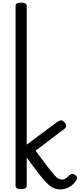

<svg xmlns="http://www.w3.org/2000/svg" viewBox="-20 -1443 614 1480"><path d="M143 15Q121 15 110.5 8.5Q100 2 100 -11V-1397Q100 -1410 110.5 -1416.5Q121 -1423 143 -1423Q164 -1423 175 -1416.5Q186 -1410 186 -1397V-328L421 -503Q436 -514 449.5 -515.5Q463 -517 478 -499Q488 -488 490 -474.5Q492 -461 474 -448L254 -281Q312 -203 346.5 -158.5Q381 -114 400 -92.5Q419 -71 431.5 -65Q444 -59 458 -59Q469 -59 477.5 -62.5Q486 -66 495 -73Q504 -80 514 -91Q525 -102 534 -103Q543 -104 556 -96Q573 -87 573.5 -74Q574 -61 566 -50Q546 -22 524 -7.5Q502 7 481.5 12Q461 17 445 17Q417 17 393 6.5Q369 -4 342 -31Q315 -58 277.5 -106Q240 -154 186 -229V-11Q186 2 175 8.5Q164 15 143 15Z"/></svg>

Font: Playwrite FR Trad
Style: Regular
Weight: 400
Designer: Veronika Burian, José Scaglione
Foundry: TypeTogether
Version: Version 1.000